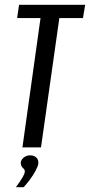

<svg xmlns="http://www.w3.org/2000/svg" viewBox="-20 -611 373 796"><path d="M73 0 148 -536H51L59 -591H333L324 -536H226L150 0ZM46 165Q63 142 73 125Q83 108 83 99Q83 93 78.5 89Q74 85 70 79Q66 73 66 63Q67 52 78 42.5Q89 33 105 33Q121 33 130.5 42Q140 51 139 66Q138 77 128.5 95Q119 113 105.5 131.5Q92 150 78 165Z"/></svg>

Font: Alumni Sans Medium
Style: Italic
Weight: 500
Italic angle: -8°
Designer: Robert E. Leuschke
Foundry: Robert E. Leuschke
Version: Version 1.016